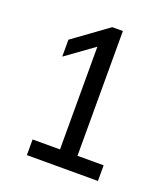

<svg xmlns="http://www.w3.org/2000/svg" viewBox="-101 -882 559 645"><g transform="rotate(20 179.0 -559.0)"><path d="M166.5 -318V-764L191 -749L67 -659.5V-720L191 -810H229V-318ZM68.5 -308V-364H322.5V-308Z"/></g></svg>

Font: Encode Sans SC Condensed
Style: Regular
Weight: 400
Width: 3
Designer: Multiple Designers
Foundry: Impallari Type
Version: Version 3.002